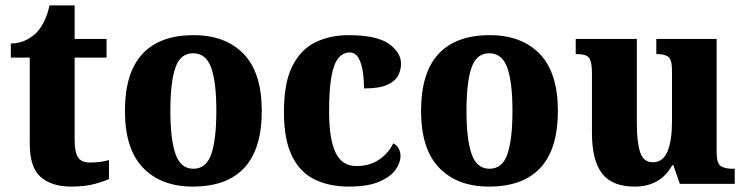

<svg xmlns="http://www.w3.org/2000/svg" viewBox="-20 -680 2762 710"><path d="M243 10Q171 10 130.5 -25.5Q90 -61 90 -149V-467H20V-519Q56 -520 81.5 -534.5Q107 -549 120 -565Q133 -580 144.5 -603.5Q156 -627 163 -660H256V-536H374V-467H256V-163Q256 -119 268 -99Q280 -79 313 -79Q351 -79 383 -88V-18Q367 -10 331 0Q295 10 243 10Z M693 10Q576 10 509 -59.5Q442 -129 442 -270Q442 -411 506.5 -480.5Q571 -550 696 -550Q814 -550 881 -480.5Q948 -411 948 -270Q948 -129 883.5 -59.5Q819 10 693 10ZM695 -56Q743 -56 761.5 -110.5Q780 -165 780 -270Q780 -376 761 -429.5Q742 -483 694 -483Q647 -483 628.5 -429.5Q610 -376 610 -270Q610 -165 629 -110.5Q648 -56 695 -56Z M1270 10Q1198 10 1144 -16Q1090 -42 1060 -102.5Q1030 -163 1030 -266Q1030 -375 1061.5 -436.5Q1093 -498 1147 -524Q1201 -550 1268 -550Q1373 -550 1418 -518Q1463 -486 1463 -444Q1463 -423 1453 -402Q1443 -381 1413.5 -367Q1384 -353 1326 -353Q1326 -389 1321 -419Q1316 -449 1304.5 -467.5Q1293 -486 1273 -486Q1250 -486 1232.5 -466.5Q1215 -447 1206 -399.5Q1197 -352 1197 -267Q1197 -167 1220.5 -116.5Q1244 -66 1298 -66Q1348 -66 1383 -90.5Q1418 -115 1434 -150Q1448 -143 1454.5 -130.5Q1461 -118 1461 -104Q1461 -78 1442.5 -52Q1424 -26 1382 -8Q1340 10 1270 10Z M1788 10Q1671 10 1604 -59.5Q1537 -129 1537 -270Q1537 -411 1601.5 -480.5Q1666 -550 1791 -550Q1909 -550 1976 -480.5Q2043 -411 2043 -270Q2043 -129 1978.5 -59.5Q1914 10 1788 10ZM1790 -56Q1838 -56 1856.5 -110.5Q1875 -165 1875 -270Q1875 -376 1856 -429.5Q1837 -483 1789 -483Q1742 -483 1723.5 -429.5Q1705 -376 1705 -270Q1705 -165 1724 -110.5Q1743 -56 1790 -56Z M2327 10Q2243 10 2206 -39Q2169 -88 2169 -188V-409Q2169 -452 2158.5 -466Q2148 -480 2113 -480H2109V-536H2335V-222Q2335 -155 2347 -117.5Q2359 -80 2394 -80Q2432 -80 2448.5 -120.5Q2465 -161 2465 -230V-418Q2465 -461 2450.5 -470.5Q2436 -480 2410 -480H2407V-536H2630V-118Q2630 -75 2646 -65.5Q2662 -56 2687 -56H2697V0H2494L2470 -69H2466Q2422 10 2327 10Z"/></svg>

Font: Noto Serif SemiCondensed ExtraBold
Style: Regular
Weight: 800
Width: 4
Designer: Monotype Design Team
Foundry: Monotype Imaging Inc.
Version: Version 2.015